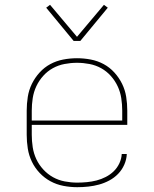

<svg xmlns="http://www.w3.org/2000/svg" viewBox="-20 -770 640 798"><path d="M301 8Q272 8 243.5 2.5Q215 -3 190 -16.5Q165 -30 145 -51Q125 -72 112.5 -98Q100 -124 95.5 -152.5Q91 -181 91 -210V-310Q91 -339 95.5 -367.5Q100 -396 112.5 -421.5Q125 -447 144.5 -468.5Q164 -490 189 -503.5Q214 -517 242.5 -522.5Q271 -528 300 -528Q329 -528 357.5 -522.5Q386 -517 411 -503.5Q436 -490 455.5 -468.5Q475 -447 487.5 -421.5Q500 -396 504.5 -367.5Q509 -339 509 -310V-251H112V-210Q112 -184 116 -158Q120 -132 131 -108.5Q142 -85 160 -65.5Q178 -46 200.5 -33.5Q223 -21 249 -16Q275 -11 301 -11Q321 -11 341.5 -13Q362 -15 381.5 -20Q401 -25 419.5 -34.5Q438 -44 452.5 -58Q467 -72 476 -91Q485 -110 486 -130H507Q506 -107 496.5 -85.5Q487 -64 471 -47.5Q455 -31 434.5 -20Q414 -9 392 -3Q370 3 347 5.5Q324 8 301 8ZM112 -269H488V-310Q488 -336 484 -362Q480 -388 469 -411.5Q458 -435 440.5 -454.5Q423 -474 400.5 -486.5Q378 -499 352 -504Q326 -509 300 -509Q274 -509 248 -504Q222 -499 199.5 -486.5Q177 -474 159.5 -454.5Q142 -435 131 -411.5Q120 -388 116 -362Q112 -336 112 -310ZM286 -600 172 -738 188 -750 300 -617 412 -750 428 -738 314 -600Z"/></svg>

Font: Iosevka Aile Thin
Style: Regular
Weight: 100
Designer: Belleve Invis
Foundry: Belleve Invis
Version: Version 31.1.0; ttfautohint (v1.8.4)